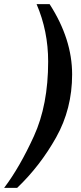

<svg xmlns="http://www.w3.org/2000/svg" viewBox="-56 -770 392 929"><path d="M293 -410Q293 -243 215.5 -105Q138 33 27 139H-36Q39 40 108 -111Q177 -262 177 -472Q177 -620 121 -750H184Q293 -581 293 -410Z"/></svg>

Font: Fahkwang Medium
Style: Italic
Weight: 500
Italic angle: -10°
Version: Version 1.000; ttfautohint (v1.6)